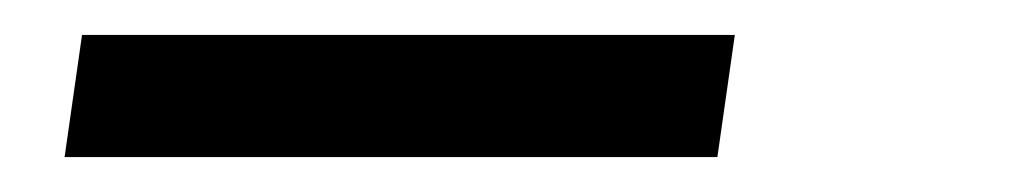

<svg xmlns="http://www.w3.org/2000/svg" viewBox="-20 160 588 110"><path d="M17 250 27 180H401L391 250Z"/></svg>

Font: Finlandica Medium
Style: Italic
Weight: 500
Italic angle: -8°
Designer: Niklas Ekholm, Juho Hiilivirta, Jaakko Suomalainen
Foundry: Helsinki Type Studio
Version: Version 1.063